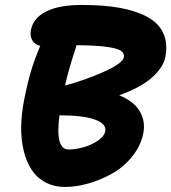

<svg xmlns="http://www.w3.org/2000/svg" viewBox="-20 -741 685 768"><path d="M241.2 6.8Q196.3 6.8 161.6 -11.7Q127 -30.3 106 -62.7Q85 -95.2 74.5 -139.2Q64 -183.1 64.7 -233.9Q65.4 -284.7 76.2 -339.8Q89.8 -408.7 103.5 -454.8Q117.2 -501 141.1 -558.1Q121.1 -561 109.9 -578.6Q98.6 -596.2 104 -622.1Q113.3 -668.9 164.8 -695.1Q216.3 -721.2 308.1 -721.2Q394 -721.2 458.5 -709.7Q522.9 -698.2 568.6 -673.8Q614.3 -649.4 633.1 -608.4Q651.9 -567.4 641.1 -511.2Q632.8 -471.2 588.1 -431.2Q543.5 -391.1 457 -359.9Q516.6 -335.4 539.6 -294.9Q562.5 -254.4 553.2 -208Q542.5 -155.3 506.8 -112.5Q471.2 -69.8 424.8 -44.7Q378.4 -19.5 330.8 -6.3Q283.2 6.8 241.2 6.8ZM283.2 -549.8Q253.9 -461.9 240.2 -398.9Q317.4 -419.4 393.6 -453.1Q469.7 -486.8 475.1 -511.2Q478 -527.8 464.4 -537.6Q450.7 -547.4 407.2 -553.5Q363.8 -559.6 285.2 -560.1Q285.2 -555.7 283.2 -549.8ZM400.9 -215.8Q406.7 -246.1 358.9 -262.9Q311 -279.8 217.8 -279.8Q200.2 -143.1 253.9 -143.1Q283.2 -143.1 315.9 -152.6Q348.6 -162.1 373 -179.4Q397.5 -196.8 400.9 -215.8Z"/></svg>

Font: Shantell Sans Bouncy
Style: Bold Italic
Weight: 700
Italic angle: -11.31°
Designer: Stephen Nixon, Anya Danilova, Shantell Martin
Foundry: Arrow Type
Version: Version 1.006;[9816181b4]